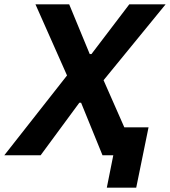

<svg xmlns="http://www.w3.org/2000/svg" viewBox="-60 -718 786 888"><path d="M434 150 464 0H414L315 -243H307L128 0H-40L250 -369L104 -698H260L355 -468H363L538 -698H706L419 -347L515 -129H627L570 150Z"/></svg>

Font: Aneliza
Style: Bold Italic
Weight: 700
Italic angle: -11.31°
Designer: Mike Abbink, Paul van der Laan, Pieter van Rosmalen
Foundry: Bold Monday
Version: Version 3.0